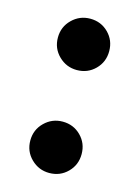

<svg xmlns="http://www.w3.org/2000/svg" viewBox="-85 -533 435 600"><g transform="rotate(15 133.0 -233.5)"><path d="M133 16Q99 16 74.5 -8Q50 -32 50 -67Q50 -102 74.5 -126Q99 -150 133 -150Q168 -150 192 -126Q216 -102 216 -67Q216 -32 192 -8Q168 16 133 16ZM133 -317Q99 -317 74.5 -341Q50 -365 50 -400Q50 -435 74.5 -459Q99 -483 133 -483Q168 -483 192 -459Q216 -435 216 -400Q216 -365 192 -341Q168 -317 133 -317Z"/></g></svg>

Font: Karma Variable Light
Style: Regular
Weight: 300
Designer: Joana Correia
Foundry: Indian Type Foundry
Version: Version 3.000